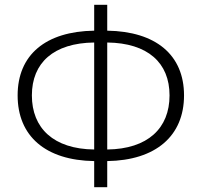

<svg xmlns="http://www.w3.org/2000/svg" viewBox="-20 -762 835 795"><path d="M424 -586C592 -584 682 -502 682 -367C682 -231 592 -145 424 -143ZM370 -143C202 -145 112 -231 112 -367C112 -502 202 -584 370 -586ZM424 -742H370V-635C169 -632 53 -535 53 -367C53 -198 169 -98 370 -95V13H424V-95C625 -98 742 -199 742 -367C742 -535 625 -632 424 -635Z"/></svg>

Font: Noto Sans T Chinese Light
Style: Regular
Weight: 300
Designer: Ryoko NISHIZUKA (kana & ideographs); Paul D. Hunt (Latin, Greek & Cyrillic); Wenlong ZHANG (bopomofo); Sandoll Communica
Foundry: Adobe Systems Incorporated
Version: Version 1.000;PS 1;hotconv 1.0.78;makeotf.lib2.5.61930